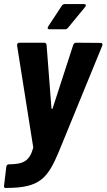

<svg xmlns="http://www.w3.org/2000/svg" viewBox="-26 -725 524 944"><path d="M217 -581H293C299 -581 303 -582 308 -588L392 -690C399 -698 397 -705 387 -705H293C287 -705 281 -702 278 -697L211 -595C206 -587 208 -581 217 -581ZM-1 199H5C169 199 208 153 264 19L477 -501C480 -509 476 -514 469 -514L348 -515C342 -515 336 -511 334 -504L233 -193C232 -188 228 -188 227 -193L203 -504C202 -511 198 -515 191 -515H69C61 -515 57 -509 58 -501L137 -3C138 0 138 1 137 3C118 70 86 82 17 83C10 83 6 88 5 95L-6 187C-7 194 -5 199 -1 199Z"/></svg>

Font: Barlow Semi Condensed
Style: Bold Italic
Weight: 700
Width: 4
Italic angle: -7°
Designer: Jeremy Tribby
Foundry: Tribby Type
Version: Version 1.422;hotconv 1.0.109;makeotfexe 2.5.65596